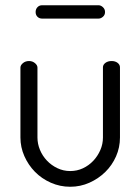

<svg xmlns="http://www.w3.org/2000/svg" viewBox="-20 -706 536 733"><path d="M248 7Q209 7 174 -8.5Q139 -24 113.5 -50Q88 -76 73 -110Q58 -144 58 -181V-448Q58 -457 67.5 -465Q77 -473 91 -473Q104 -473 113.5 -465Q123 -457 123 -448V-181Q123 -157 132.5 -134Q142 -111 159 -93Q176 -75 199 -64Q222 -53 248 -53Q274 -53 296.5 -63.5Q319 -74 336 -92Q353 -110 363 -133Q373 -156 373 -181V-449Q373 -459 382.5 -466Q392 -473 406 -473Q420 -473 429 -466Q438 -459 438 -449V-181Q438 -143 423 -109Q408 -75 382 -49.5Q356 -24 321.5 -8.5Q287 7 248 7ZM116 -660Q116 -671 123 -678.5Q130 -686 141 -686H356Q365 -686 373 -678.5Q381 -671 381 -660Q381 -649 373 -642Q365 -635 356 -635H141Q130 -635 123 -642Q116 -649 116 -660Z"/></svg>

Font: Dosis
Style: Book
Weight: 400
Designer: EdgarTolentino, PabloImpallari, IginoMarini
Foundry: EdgarTolentino, PabloImpallari, IginoMarini
Version: Version 1.007